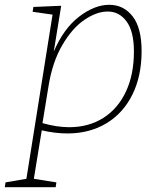

<svg xmlns="http://www.w3.org/2000/svg" viewBox="-64 -550 666 800"><path d="M526 -337Q526 -233 487.5 -155.5Q449 -78 379 -36Q309 6 217 6Q165 6 110 -7L77 195L171 210L168 230H-44L-41 210L46 195L155 -489L72 -501L75 -521L191 -526L160 -335Q201 -431 265.5 -480.5Q330 -530 391 -530Q451 -530 488.5 -482Q526 -434 526 -337ZM113 -37Q173 -20 224 -20Q306 -20 367 -59Q428 -98 461 -169Q494 -240 494 -335Q494 -419 463.5 -460.5Q433 -502 385 -502Q339 -502 288 -467.5Q237 -433 195.5 -362Q154 -291 138 -190Z"/></svg>

Font: Bitter Pro ExtraLight
Style: Italic
Weight: 275
Italic angle: -9°
Designer: Sol Matas, and Bitter project Authors
Foundry: Sol Matas
Version: Version 1.010